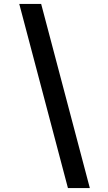

<svg xmlns="http://www.w3.org/2000/svg" viewBox="-20 -820 552 982"><path d="M327.5 142 78.5 -800H190.5L439.5 142Z"/></svg>

Font: Trispace SemiExpanded Medium
Style: Regular
Weight: 500
Width: 6
Designer: Tyler Finck
Foundry: Etcetera Type Company
Version: Version 1.210; ttfautohint (v1.8.3)